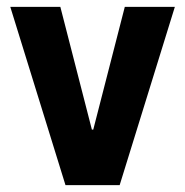

<svg xmlns="http://www.w3.org/2000/svg" viewBox="-20 -540 540 560"><path d="M171 0 10 -520H156L248 -162H252L344 -520H490L329 0Z"/></svg>

Font: M PLUS 1 Code
Style: Bold
Weight: 700
Designer: Coji Morishita
Foundry: UNDERFOREST DESIGN
Version: Version 1.002